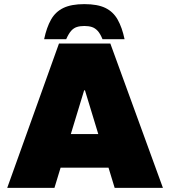

<svg xmlns="http://www.w3.org/2000/svg" viewBox="-20 -911 825 931"><path d="M15 0 266 -700H515L770 0H536L392 -473H388L244 0ZM243 -98V-261H539V-98ZM194 -721Q206 -778 227.5 -816Q249 -854 287.5 -872.5Q326 -891 389 -891Q453 -891 491 -872.5Q529 -854 550.5 -816Q572 -778 584 -721H477Q466 -748 453.5 -761.5Q441 -775 425.5 -780Q410 -785 389 -785Q368 -785 352.5 -780Q337 -775 325 -761.5Q313 -748 301 -721Z"/></svg>

Font: REM Black
Style: Regular
Weight: 900
Designer: Octavio Pardo
Foundry: Ashler Design
Version: Version 1.005;gftools[0.9.28]